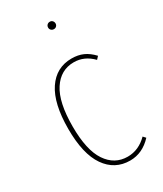

<svg xmlns="http://www.w3.org/2000/svg" viewBox="-186 -796 746 878"><g transform="rotate(-30 187.5 -357.0)"><path d="M231 -724.1Q239.3 -724.1 244.6 -718.3Q250 -712.4 250 -704.1Q250 -696.3 244.6 -690.7Q239.3 -685.1 231 -685.1Q222.2 -685.1 216.6 -690.7Q210.9 -696.3 210.9 -704.1Q210.9 -712.9 216.6 -718.5Q222.2 -724.1 231 -724.1ZM232.9 -528.8Q266.6 -528.8 293 -517.1Q319.3 -505.4 344.2 -479L331.1 -464.8Q288.6 -508.8 232.9 -508.8Q163.1 -508.8 122.6 -446.5Q82 -384.3 82 -256.8Q82 -131.8 122.6 -71.5Q163.1 -11.2 231.9 -11.2Q290 -11.2 335.9 -57.1L348.1 -43.9Q298.3 9.8 232.9 9.8Q152.3 9.8 105.7 -57.4Q59.1 -124.5 59.1 -256.8Q59.1 -390.6 105.2 -459.7Q151.4 -528.8 232.9 -528.8Z"/></g></svg>

Font: Fira Sans Compressed Thin
Style: Regular
Weight: 100
Width: 1
Designer: Carrois Corporate & Edenspiekermann AG
Foundry: Carrois Corporate GbR & Edenspiekermann AG
Version: Version 4.203;PS 004.203;hotconv 1.0.88;makeotf.lib2.5.64775